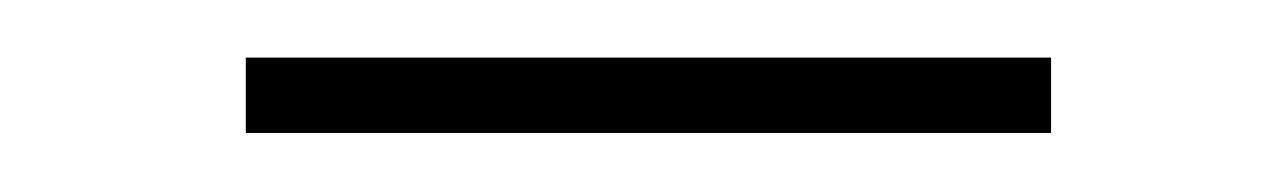

<svg xmlns="http://www.w3.org/2000/svg" viewBox="-20 -721 436 66"><path d="M341.3 -701.2V-675.3H64.5V-701.2Z"/></svg>

Font: Vazirmatn UI Thin
Style: Regular
Weight: 100
Designer: Saber Rastikerdar
Foundry: Saber Rastikerdar
Version: Version 33.003